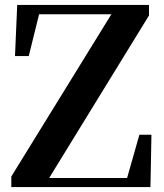

<svg xmlns="http://www.w3.org/2000/svg" viewBox="-20 -761 667 781"><path d="M26 0H592L596 -213H547L497 -37H180L586 -698V-741H50L41 -533H97L139 -703H433L26 -43Z"/></svg>

Font: Noto Serif CJK KR
Style: Bold
Weight: 700
Designer: Ryoko NISHIZUKA 西塚涼子 (kana & ideographs); Frank Grießhammer (Latin, Greek & Cyrillic); Wenlong ZHANG 张文龙 (bopomofo); San
Foundry: Adobe
Version: Version 2.001;hotconv 1.1.0;makeotfexe 2.6.0